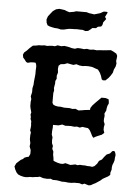

<svg xmlns="http://www.w3.org/2000/svg" viewBox="-60 -948 714 1005"><g transform="rotate(5 296.5 -445.5)"><path d="M205 -699 219 -705 238 -702 255 -705 274 -702 293 -697 310 -695 325 -700 343 -699 358 -697 373 -700 390 -697 408 -699 425 -697 442 -699 461 -700 499 -704 514 -697 529 -688 534 -677 533 -664 531 -650 534 -637 531 -621 523 -604 519 -587 509 -571 499 -558 484 -544 471 -543 464 -548 459 -565 451 -582 440 -597 425 -602 408 -608 390 -610H373L358 -608L341 -610L325 -615L310 -610L293 -613L278 -616L262 -610L243 -608L233 -599L231 -582L233 -563L228 -546L229 -530L223 -518V-504L221 -493L219 -481L221 -468L218 -454V-403L223 -394L233 -389L248 -386H263L281 -383H310L325 -380L341 -382L357 -375L373 -377L390 -380L417 -383L418 -393L427 -407L442 -423L471 -452H492L509 -447L511 -437L512 -425L506 -412L503 -398L502 -387L494 -371L496 -358L494 -343V-330L500 -315L497 -299V-285L502 -270L490 -259L475 -253L459 -246L447 -239L440 -248L430 -268L424 -278L415 -287L399 -289L385 -291L372 -286L357 -290L343 -288L327 -290H313L296 -289L279 -294L260 -288H231V-274L229 -254V-237L234 -223L233 -207L234 -192L240 -178L238 -163L245 -149V-133L248 -118L250 -101L262 -96L274 -92L288 -89H300L313 -94L325 -91L339 -87L351 -89L365 -92L377 -89L390 -92L402 -91H417L429 -89H442L454 -87L466 -92L479 -106L487 -121L502 -130L512 -144L524 -158L541 -165L552 -178L561 -180L566 -176L569 -168L571 -159L569 -146L568 -131L564 -118L559 -106L557 -94V-81L552 -66V-53L541 -44L528 -37L514 -29L504 -20L480 -4L466 3L456 9L444 11L434 8L422 4L410 9L395 4H368L353 6H337L320 4H303L288 1L274 -1H256L243 -6L224 -4L203 -6L186 -12L174 -9L161 -8L149 -6H134L124 -4L112 -3L101 -4L85 -8L71 -14L62 -24L54 -39L49 -54L57 -71L69 -82L79 -91L89 -96L97 -104L107 -108L119 -111L126 -126V-146L119 -165L121 -183L117 -202V-223L119 -238L114 -250L116 -262L117 -274L116 -285V-297L111 -309L112 -319L109 -331L112 -343L106 -365L104 -376V-399L106 -412L102 -427L107 -449V-470L111 -488L112 -506L116 -544V-566L117 -582L116 -593L112 -604L101 -605L85 -604L71 -600L62 -604L54 -615L45 -625L42 -640L47 -652L61 -664L74 -678L90 -692L107 -694L121 -697H134L151 -699L164 -697L178 -699L191 -700ZM444 -902H460L465 -899L453 -875L460 -864L446 -846L443 -831L437 -823L420 -820L411 -812L392 -811L383 -803L371 -794L357 -792L342 -797H328L312 -798L300 -797H287L270 -796L256 -793L244 -790L228 -789L211 -793L195 -794L180 -797L168 -800L157 -805L151 -818L149 -835L155 -852L166 -866L178 -881L194 -892L211 -896L227 -894L240 -892L252 -887L265 -883L276 -885L288 -887L300 -891H355L368 -887L383 -885L395 -883L409 -887L426 -892Z"/></g></svg>

Font: Tagesschrift
Style: Regular
Weight: 400
Designer: Yanone
Version: Version 2.000; ttfautohint (v1.8.4.7-5d5b)